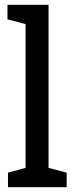

<svg xmlns="http://www.w3.org/2000/svg" viewBox="-20 -775 309 795"><path d="M13 -60 86 -80V-675L11 -695V-755H181V-80L256 -60V0H13Z"/></svg>

Font: Hermeneus One
Style: Regular
Weight: 400
Designer: Rodrigo Fuenzalida, Pablo Impallari
Foundry: Pablo Impallari, Rodrigo Fuenzalida
Version: Version 1.002; ttfautohint (v0.93) -l 8 -r 50 -G 200 -x 14 -